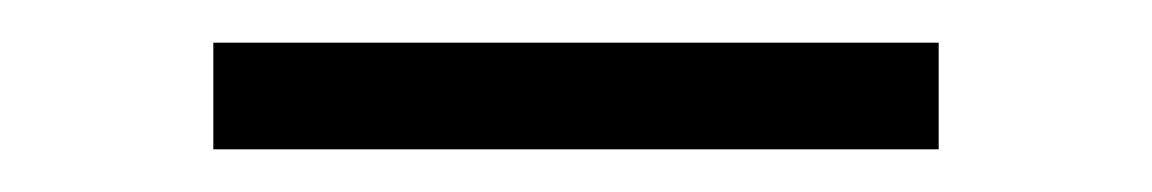

<svg xmlns="http://www.w3.org/2000/svg" viewBox="-20 -630 540 90"><path d="M80 -610H420V-560H80Z"/></svg>

Font: Madhuban Light
Style: Regular
Weight: 300
Designer: jaikishan Patel
Foundry: MagicType
Version: Version 1.000